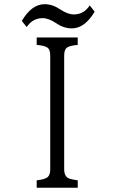

<svg xmlns="http://www.w3.org/2000/svg" viewBox="-20 -887 540 907"><path d="M106 -759.3 83 -788.1Q129.4 -867.2 190.9 -867.2Q228 -867.2 264.2 -842.8Q299.8 -818.8 328.6 -818.8Q376 -818.8 403.8 -861.3L427.2 -832Q380.4 -752.9 319.3 -752.9Q281.7 -752.9 246.1 -776.9Q210 -801.3 181.2 -801.3Q134.8 -801.3 106 -759.3ZM153.3 -674.8V-710H347.2V-674.8Q310.5 -671.9 296.4 -662.1Q283.2 -652.8 283.2 -624V-85.9Q283.2 -60.1 298.3 -47.9Q308.1 -40.5 347.2 -35.2V0H153.3V-35.2Q192.4 -39.6 204.6 -49.8Q217.3 -61 217.3 -85.9V-624Q217.3 -652.8 204.1 -662.1Q189.9 -671.9 153.3 -674.8Z"/></svg>

Font: BIZ UDMincho
Style: Regular
Weight: 400
Monospace: yes
Designer: TypeBank Co., Ltd.
Foundry: Morisawa Inc.
Version: Version 1.06